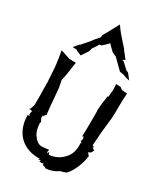

<svg xmlns="http://www.w3.org/2000/svg" viewBox="-226 -980 929 1091"><g transform="rotate(30 239.0 -434.5)"><path d="M10 -601C15 -570 22 -533 25 -498L31 -404C31 -377 31 -350 32 -324V-249C31 -251 32 -254 32 -256H31C31 -254 31 -251 30 -249L24 -231C23 -228 19 -223 16 -222L17 -221C22 -224 32 -218 38 -219C36 -216 35 -212 35 -210L34 -201C34 -200 33 -197 32 -197V-196C33 -196 35 -194 35 -193C36 -192 38 -189 39 -188H34C30 -186 26 -188 26 -188C27 -74 97 -3 210 -6V-3C207 0 204 2 203 3C204.5 2.2 217.4 0.2 219 -3C218 -1 218 2 218 4V8C226 10 237 10 241 7C242 7 243 5 243 5V8C244 18 240 15 255 19C259 20 266 23 268 26L269 25C297 23 321 13 343 -1C343 -5 342 -4 345 -3C358 -6 370 -9 380 -14H381C412 -41 440 -113 444 -158C437.9 -164.1 434.1 -171.9 430 -176V-177C436 -177 448 -181 451 -194C451 -197 454 -201 456 -201V-202C448.1 -202 442.6 -210.3 437 -214C440 -214 443 -215 445 -215V-216C442 -216 434 -225 432 -223C434 -249 437 -278 438 -306L449 -407C449 -420 451 -435 451 -448V-492C451 -519 453 -549 454 -575V-576C443 -575 430 -577 419 -578L405 -589C395 -590 385 -590 375 -591L374 -590C375 -577 375 -564 376 -551C376 -550 377 -550 378 -549C377 -549 376 -548 375 -547L372 -507C371 -507 368 -505 367 -505C367 -504 366 -501 366 -500L359 -450C359 -437 356 -421 356 -409L355 -408C356 -408 357 -404 357 -403V-317C357 -290 356 -262 355 -236H356C357 -237 358 -239 360 -239C361 -240 363 -240 364 -241V-237L365 -232C366 -232 366 -228 367 -227C366 -226 366 -223 366 -222L363 -213C363 -212 362 -210 361 -210V-209C366 -209 371 -202 369 -200C368 -199 365 -195 364 -195L365 -194C366 -195 367 -194 367 -193C368 -140 355 -110 317 -79C298 -64 273 -54 243 -51C243 -54 241 -59 240 -62C236 -68 232 -59 231 -53C230 -55 230 -57 229 -59C225 -67 230 -62 230 -69V-77C214 -75 200 -72 188 -72C164 -71 146 -85 128 -111C116 -130 110 -155 109 -184C110 -184 112 -188 112 -189C113 -191 110 -194 103 -208C103 -209 102 -212 101 -213C101 -214 101 -217 102 -217V-229C103 -228 105 -228 106 -228C107 -228 109 -226 110 -225H111C106 -230 116 -241 119 -241V-242C117 -267 112 -296 111 -323L103 -411C101 -426 96 -443 94 -456C96 -468 101 -483 103 -498C106 -526 112 -554 115 -580L114 -581C102 -580 86 -581 72 -582C53 -589 27 -596 11 -602ZM26 -188C26 -189 27 -190 27 -191H26ZM55 -649C65 -649 74 -648 84 -648L86 -644C97 -640 108 -635 118 -631L119 -632C128 -645 138 -662 148 -676L153 -696C163 -709 173 -727 181 -739C182 -737 189 -738 192 -739C204 -750 219 -763 229 -775C239 -763 254 -750 266 -738L287 -728L288 -727H290L293 -726C314 -704 338 -683 358 -662C367 -662 378 -658 388 -657L390 -655C402 -651 416 -647 428 -645L400 -681C397 -683 391 -685 387 -686L345 -725C342 -726 338 -726 335 -726C340 -729 348 -737 352 -735L353 -736C351 -736 347 -740 346 -743L313 -785C313 -786 312 -789 312 -789V-790C311 -789 309 -791 308 -792L270 -835C253 -853 236 -876 223 -895V-894C206 -864 188 -827 168 -794L166 -783V-777C153 -763 138 -747 128 -731H127V-730L86 -683C85 -682 85 -681 84 -680V-683C74 -672 64 -661 55 -649ZM212 8H214L213 7ZM214 8H218C218 11 219 13 215 9ZM444 -158V-159C445 -158 445 -156 446 -155C445 -156 445 -157 444 -158ZM446 -155C446 -154 447 -154 447 -154Z"/></g></svg>

Font: Charger Mayhem
Style: Regular
Weight: 400
Designer: Jasper
Foundry: Cannot Into Space Fonts
Version: Version 0.98